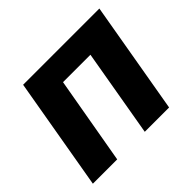

<svg xmlns="http://www.w3.org/2000/svg" viewBox="-127 -679 837 837"><g transform="rotate(-45 292.0 -260.0)"><path d="M12 0H162L233 -405H402L332 0H482L572 -520H102Z"/></g></svg>

Font: Fixel Text 20240404
Style: Bold Italic
Weight: 700
Width: 4
Italic angle: -10°
Designer: AlfaBravo + MacPaw
Foundry: Kyrylo Tkachov, Marchela Mozhyna, Serhii Makarenko, Maria Weinstein, Zakhar Kryvoshyya
Version: Version 1.211;Glyphs 3.2 (3225)